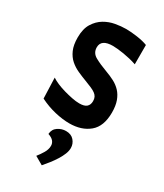

<svg xmlns="http://www.w3.org/2000/svg" viewBox="-191 -587 779 913"><g transform="rotate(30 198.0 -131.0)"><path d="M205 -94Q233 -94 245 -105Q257 -116 257 -136Q257 -149 252.5 -158Q248 -167 238.5 -174Q229 -181 214 -187.5Q199 -194 178 -202Q154 -211 129.5 -222Q105 -233 85.5 -250Q66 -267 54 -294Q42 -321 42 -362Q42 -410 60.5 -439.5Q79 -469 106 -485Q133 -501 164 -506.5Q195 -512 221 -512Q250 -512 284 -507Q318 -502 341 -493V-387Q324 -393 305 -397.5Q286 -402 268 -405Q250 -408 234 -409.5Q218 -411 208 -411Q144 -411 144 -367Q144 -336 172 -320.5Q200 -305 241 -290Q266 -281 288 -269.5Q310 -258 326.5 -240.5Q343 -223 352.5 -197Q362 -171 362 -134Q362 -58 320 -23Q278 12 211 12Q175 12 132 2Q89 -8 47 -29L43 -142Q56 -133 76 -124.5Q96 -116 119 -109.5Q142 -103 164.5 -98.5Q187 -94 205 -94ZM151 105Q153 78 173.5 64.5Q194 51 217 51Q246 51 261.5 69Q277 87 277 110Q277 126 270 143.5Q263 161 251.5 179.5Q240 198 226 216Q212 234 198 250L153 224Q166 208 178 188Q190 168 190 148Q190 134 181 123Q172 112 151 105Z"/></g></svg>

Font: CantoraOne
Style: Regular
Weight: 400
Designer: Pablo Impallari, Rodrigo Fuenzalida
Foundry: Pablo Impallari
Version: Version 1.001; ttfautohint (v0.8) -G 200 -r 50